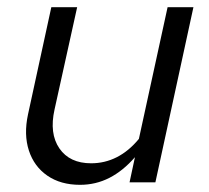

<svg xmlns="http://www.w3.org/2000/svg" viewBox="-20 -508 581 535"><path d="M203 7Q149 7 112 -18.5Q75 -44 60.5 -88.5Q46 -133 58 -189L123 -488H195L132 -203Q117 -136 145.5 -94.5Q174 -53 234 -53Q272 -53 305.5 -70Q339 -87 367 -121L447 -488H519L413 0H341L356 -70Q323 -32 285 -12.5Q247 7 203 7Z"/></svg>

Font: Red Hat Text VF
Style: Italic
Weight: 300
Italic angle: -12°
Designer: Pentagram, MCKL
Foundry: Pentagram, MCKL
Version: Version 1.023